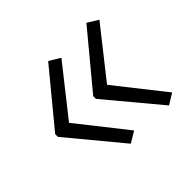

<svg xmlns="http://www.w3.org/2000/svg" viewBox="-104 -600 657 657"><g transform="rotate(-45 224.5 -272.0)"><path d="M33 -278V-265L193 -72L233 -96L94 -272L233 -448L193 -472ZM217 -278V-265L378 -72L417 -96L278 -272L417 -448L378 -472Z"/></g></svg>

Font: Noto Sans Kannada Light
Style: Regular
Weight: 300
Designer: Jelle Bosma - Monotype Design Team
Foundry: Monotype Imaging Inc.
Version: Version 2.005